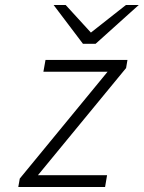

<svg xmlns="http://www.w3.org/2000/svg" viewBox="-20 -752 578 772"><path d="M53.5 0 59.5 -34 412.5 -463.5H154.5L163 -511H492.5L487 -478.5L132.5 -47.5H410.5L402.5 0ZM313.5 -576 195.5 -732H244L345.5 -621L486.5 -732H538L364.5 -576Z"/></svg>

Font: Overpass ExtraLight
Style: Italic
Weight: 250
Italic angle: -10°
Designer: Delve Withrington, Dave Bailey, Thomas Jockin
Foundry: Delve Fonts LLC
Version: Version 4.000